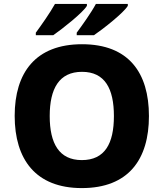

<svg xmlns="http://www.w3.org/2000/svg" viewBox="-20 -951 836 981"><path d="M633 -921V-931H470C446 -886 400 -822 372 -784V-771H460C511 -806 612 -886 633 -921ZM424 -921V-931H261C236 -886 191 -822 163 -784V-771H252C302 -806 403 -886 424 -921ZM741 -358C741 -580 637 -725 399 -725C162 -725 55 -580 55 -359C55 -137 162 10 398 10C637 10 741 -137 741 -358ZM234 -358C234 -498 282 -584 399 -584C516 -584 562 -498 562 -358C562 -218 516 -133 398 -133C282 -133 234 -218 234 -358Z"/></svg>

Font: Noto Sans Ethiopic ExtraBold
Style: Regular
Weight: 800
Designer: Monotype Design Team
Foundry: Monotype Imaging Inc.
Version: Version 2.102